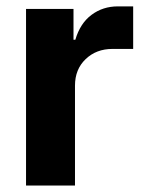

<svg xmlns="http://www.w3.org/2000/svg" viewBox="-20 -573 449 593"><path d="M60.4 0V-545.5H207V-450.3H212.7Q227.6 -501.1 262.8 -527.2Q297.9 -553.3 343.8 -553.3H391.3V-421.9H327.4Q277.3 -421.9 244.5 -390.4Q211.6 -359 211.6 -308.6V0Z"/></svg>

Font: Inter Zeller
Style: Bold
Weight: 700
Designer: Rasmus Andersson; Joe Bland
Foundry: zeller
Version: Version 3.015;git-dec3a8cb1